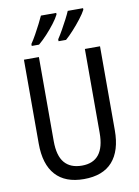

<svg xmlns="http://www.w3.org/2000/svg" viewBox="-101 -1010 788 1086"><g transform="rotate(-10 292.5 -466.5)"><path d="M511 -232Q511 -114 456 -52Q401 10 292 10Q185 10 129.5 -51.5Q74 -113 74 -232V-714H160V-231Q160 -147 194 -107Q228 -67 294 -67Q424 -67 424 -232V-714H511ZM454 -934Q443 -913 421 -884.5Q399 -856 373.5 -828Q348 -800 328 -783H285V-794Q299 -815 315 -843.5Q331 -872 345 -899Q359 -926 366 -943H454ZM300 -934Q289 -912 268 -884.5Q247 -857 222 -830Q197 -803 173 -783H131V-794Q146 -816 161.5 -844Q177 -872 190.5 -898.5Q204 -925 212 -943H300Z"/></g></svg>

Font: Noto Sans Gurmukhi Condensed
Style: Regular
Weight: 400
Width: 3
Designer: Jelle Bosma - Monotype Design Team
Foundry: Monotype Imaging Inc.
Version: Version 2.004; ttfautohint (v1.8.4.7-5d5b)